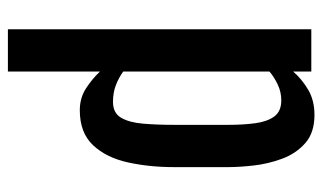

<svg xmlns="http://www.w3.org/2000/svg" viewBox="-185 -441 816 486"><g transform="rotate(90 223.0 -198.0)"><path d="M54 190V-578H161V-532Q180 -554 207 -570Q234 -586 271 -586Q316 -586 342.5 -562.5Q369 -539 382 -503.5Q395 -468 399 -431.5Q403 -395 403 -369V-229Q403 -168 391 -113.5Q379 -59 347.5 -25.5Q316 8 259 8Q228 8 204 -7.5Q180 -23 161 -43V190ZM238 -76Q266 -76 278 -96.5Q290 -117 293 -152Q296 -187 296 -229V-369Q296 -405 292 -435.5Q288 -466 275 -484Q262 -502 234 -502Q213 -502 194 -493Q175 -484 161 -472V-102Q176 -91 195 -83.5Q214 -76 238 -76Z"/></g></svg>

Font: Oswald
Style: Regular
Weight: 400
Designer: Vernon Adams
Foundry: Vernon Adams
Version: Version 4.103; ttfautohint (v1.8.3)